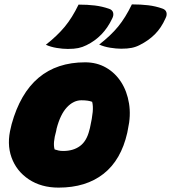

<svg xmlns="http://www.w3.org/2000/svg" viewBox="-20 -843 780 875"><path d="M581 -823Q622 -823 655.5 -819Q689 -815 720 -804Q735 -799 738.5 -786.5Q742 -774 734 -759Q715 -716 686 -687Q657 -658 617 -638Q600 -629 580.5 -625Q561 -621 532 -621Q510 -621 482 -625.5Q454 -630 432 -640Q485 -681 518.5 -722Q552 -763 581 -823ZM338 -822Q379 -822 412 -818Q445 -814 477 -803Q492 -798 495.5 -785.5Q499 -773 491 -758Q452 -675 374 -637Q356 -628 337 -624Q318 -620 289 -620Q266 -620 238.5 -624.5Q211 -629 189 -639Q241 -680 275 -721Q309 -762 338 -822ZM368 -559Q421 -559 463 -535Q505 -511 532 -469Q559 -427 568 -371.5Q577 -316 563 -254L560 -238Q532 -114 452 -51Q372 12 247 12Q168 12 111.5 -25.5Q55 -63 32.5 -125.5Q10 -188 30 -264L33 -277Q111 -559 368 -559ZM351 -386Q315 -386 285 -354Q255 -322 238 -257L236 -246Q220 -190 229 -162Q238 -159 247 -157Q256 -155 268 -155Q314 -155 344.5 -177.5Q375 -200 387 -249L390 -260Q400 -305 402.5 -332.5Q405 -360 400 -379Q382 -386 351 -386Z"/></svg>

Font: Recursive Mn Csl St Blk
Style: Italic
Weight: 900
Italic angle: -15°
Monospace: yes
Version: Version 1.079;hotconv 1.0.112;makeotfexe 2.5.65598; ttfautoh